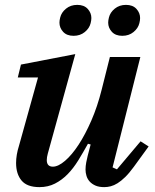

<svg xmlns="http://www.w3.org/2000/svg" viewBox="-20 -756 636 788"><path d="M142 12Q91 12 68.5 -15Q46 -42 46 -87Q46 -120 58 -158L136 -438H53L66 -491L289 -534L176 -125Q172 -110 172 -99Q172 -72 197 -72Q219 -72 247 -96Q275 -120 302.5 -162Q330 -204 355 -261.5Q380 -319 397 -387L431 -522H556L442 -69L460 -61L557 -176L590 -155L529 -71Q510 -45 493.5 -29Q477 -13 462.5 -4Q448 5 434.5 8.5Q421 12 408 12Q386 12 371.5 5.5Q357 -1 348 -11Q339 -21 335 -34Q331 -47 331 -60Q331 -74 334 -90Q337 -106 340 -117L352 -163L341 -166Q321 -130 301 -97.5Q281 -65 257.5 -41Q234 -17 205.5 -2.5Q177 12 142 12ZM282 -609Q254 -609 239 -625.5Q224 -642 224 -663Q224 -672 227 -684Q232 -705 251 -720.5Q270 -736 297 -736Q325 -736 340 -719.5Q355 -703 355 -682Q355 -673 352 -661Q347 -640 328 -624.5Q309 -609 282 -609ZM482 -609Q454 -609 439 -625.5Q424 -642 424 -663Q424 -672 427 -684Q432 -705 451 -720.5Q470 -736 497 -736Q525 -736 540 -719.5Q555 -703 555 -682Q555 -673 552 -661Q547 -640 528 -624.5Q509 -609 482 -609Z"/></svg>

Font: IBM Plex Serif SmBld
Style: Italic
Weight: 600
Italic angle: -14°
Designer: Mike Abbink, Paul van der Laan, Pieter van Rosmalen
Foundry: Bold Monday
Version: Version 3.001